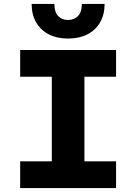

<svg xmlns="http://www.w3.org/2000/svg" viewBox="-20 -951 690 971"><path d="M242 0V-698H407V0ZM82 -698H567V-563H82ZM82 -135H567V0H82ZM324 -756Q269 -756 227.5 -777Q186 -798 163 -837.5Q140 -877 140 -931H255Q255 -890 274 -870Q293 -850 324 -850Q355 -850 374.5 -870Q394 -890 394 -931H509Q509 -877 486 -837.5Q463 -798 421.5 -777Q380 -756 324 -756Z"/></svg>

Font: Azeret Mono
Style: Bold
Weight: 700
Designer: Martin Vácha
Foundry: Displaay
Version: Version 1.002